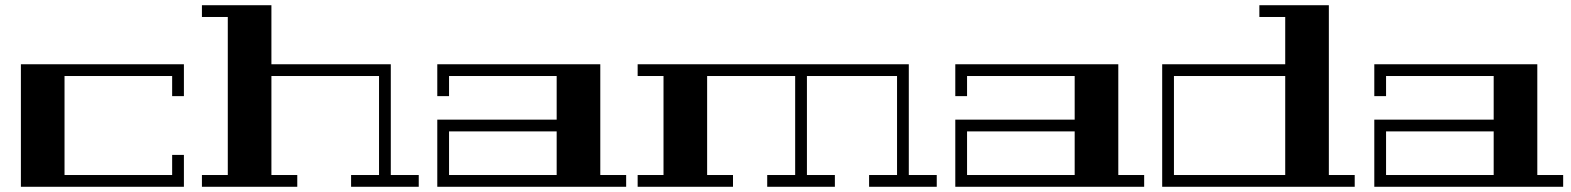

<svg xmlns="http://www.w3.org/2000/svg" viewBox="-20 -715 6013 735"><path d="M639 -122H684V0H60V-469H684V-347H639V-424H227V-45H639Z M1583 -45V0H1324V-45H1431V-424H1019V-45H1118V0H753V-45H852V-650H753V-695H1019V-469H1476V-45Z M2278 -45H2377V0H1654V-257H2111V-424H1699V-347H1654V-469H2278ZM2111 -45V-212H1699V-45Z M3566 -45V0H3307V-45H3414V-424H3069V-45H3176V0H2917V-45H3024V-424H2687V-45H2786V0H2421V-45H2520V-424H2421V-469H3459V-45Z M4261 -45H4360V0H3637V-257H4094V-424H3682V-347H3637V-469H4261ZM4094 -45V-212H3682V-45Z M4900 -469V-650H4801V-695H5067V-45H5166V0H4429V-469ZM4474 -45H4900V-424H4474Z M5865 -45H5964V0H5241V-257H5698V-424H5286V-347H5241V-469H5865ZM5698 -45V-212H5286V-45Z"/></svg>

Font: Geostar Fill
Style: Regular
Weight: 400
Designer: Joe Prince
Foundry: Joe Prince
Version: Version 1.002